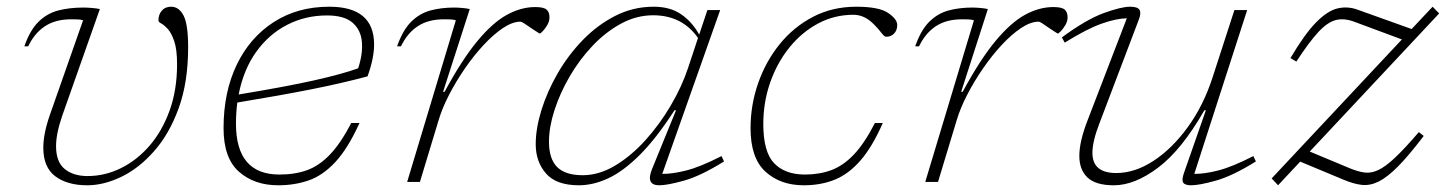

<svg xmlns="http://www.w3.org/2000/svg" viewBox="-20 -542 4317 572"><path d="M540.5 -401.5Q540.5 -297.5 512.5 -220.2Q484.5 -143 439.2 -91.8Q394 -40.5 341.5 -15.2Q289 10 240 10Q180.5 10 144.8 -16.8Q109 -43.5 109 -102Q109 -143 128 -198L227.5 -481.5Q220.5 -484 210.5 -484.2Q200.5 -484.5 192 -484.5Q145.5 -484.5 114.2 -464Q83 -443.5 64 -404H52.5Q69.5 -452.5 94.8 -477.2Q120 -502 153.5 -510.8Q187 -519.5 228.5 -519.5Q240 -519.5 254.8 -518.2Q269.5 -517 277.5 -515L165.5 -197.5Q156 -170 151.5 -147.5Q147 -125 147 -106.5Q147 -59.5 172.8 -38.5Q198.5 -17.5 241 -17.5Q292.5 -17.5 340.2 -41Q388 -64.5 425.8 -108.2Q463.5 -152 485.5 -213.2Q507.5 -274.5 507.5 -350.5Q507.5 -395 499 -419.5Q490.5 -444 479.8 -455.8Q469 -467.5 460.5 -472Q452 -476.5 452 -481Q452 -498.5 462 -510.2Q472 -522 490 -522Q513 -522 526.8 -495.8Q540.5 -469.5 540.5 -401.5Z M1051 -175.5Q1016.5 -99.5 979 -59.2Q941.5 -19 899.5 -4.5Q857.5 10 809 10Q737.5 10 691.8 -30.5Q646 -71 646 -160Q646 -267.5 685.2 -349Q724.5 -430.5 795.5 -476.2Q866.5 -522 961 -522Q1094.5 -522 1094.5 -409.5Q1094.5 -368.5 1075 -314.5Q998.5 -294 907.8 -276Q817 -258 687 -236.5Q683 -206 683 -173.5Q683 -22 812.5 -22Q859 -22 895.2 -35.2Q931.5 -48.5 963.2 -81.8Q995 -115 1026.5 -175.5ZM954 -496Q890 -496 835.8 -468.2Q781.5 -440.5 743.5 -387.8Q705.5 -335 691 -260.5Q833.5 -284 916.8 -302.8Q1000 -321.5 1047 -338.5Q1061 -380.5 1058.2 -416.2Q1055.5 -452 1030.8 -474Q1006 -496 954 -496Z M1338 -481.5Q1331 -484 1321 -484.2Q1311 -484.5 1302.5 -484.5Q1256 -484.5 1224.8 -464Q1193.5 -443.5 1174.5 -404H1163Q1180 -452.5 1205 -477.2Q1230 -502 1262.2 -510.8Q1294.5 -519.5 1333.5 -519.5Q1344.5 -519.5 1358 -518.2Q1371.5 -517 1379.5 -515L1300 -268.5H1304.5Q1356 -364 1401.8 -419.2Q1447.5 -474.5 1490 -497.8Q1532.5 -521 1574.5 -521Q1599.5 -521 1608.2 -513.5Q1617 -506 1617 -490.5Q1617 -478.5 1610.5 -467.5Q1604 -456.5 1597 -449.2Q1590 -442 1588.5 -442Q1587 -442 1578.8 -447.5Q1570.5 -453 1560.5 -459.5Q1551 -466.5 1542.2 -472Q1533.5 -477.5 1531 -477.5Q1507 -477.5 1478.5 -458.5Q1450 -439.5 1420.8 -408Q1391.5 -376.5 1365 -338Q1338.5 -299.5 1318 -259.8Q1297.5 -220 1287 -185L1231 0H1193Z M1923 -39.5 1994 -213.5H1989.5Q1935.5 -130 1886.5 -81Q1837.5 -32 1792.5 -11Q1747.5 10 1704.5 10Q1637.5 10 1606.8 -25Q1576 -60 1576 -112.5Q1576 -159 1593 -214Q1610 -269 1641.2 -323.2Q1672.5 -377.5 1716 -422.5Q1759.5 -467.5 1813 -494.8Q1866.5 -522 1927.5 -522Q1976.5 -522 2009.2 -499.5Q2042 -477 2063 -439L2087.5 -512H2125.5L1953 -24Q1982.5 -23.5 2024.8 -34.2Q2067 -45 2129.5 -77L2137 -61Q2067 -17.5 2017.5 -3.8Q1968 10 1944 10Q1902.5 10 1923 -39.5ZM1615.5 -120Q1615.5 -68.5 1640 -44.2Q1664.5 -20 1716 -20Q1764.5 -20 1812.2 -48.5Q1860 -77 1902.5 -124Q1945 -171 1978.2 -227.5Q2011.5 -284 2030 -340L2059.5 -429Q2012 -496.5 1926 -496.5Q1876 -496.5 1830 -471.5Q1784 -446.5 1745 -405.2Q1706 -364 1677 -314Q1648 -264 1631.8 -213.5Q1615.5 -163 1615.5 -120Z M2522.5 -498Q2466 -498 2417.2 -472Q2368.5 -446 2331.8 -400.5Q2295 -355 2274.5 -296.2Q2254 -237.5 2254 -172.5Q2254 -89.5 2286.2 -55.8Q2318.5 -22 2378 -22Q2421 -22 2456.8 -35.2Q2492.5 -48.5 2524 -81.8Q2555.5 -115 2586.5 -175.5H2610Q2579 -105 2544 -64.5Q2509 -24 2467.5 -7Q2426 10 2374.5 10Q2305 10 2260.5 -30.5Q2216 -71 2216 -160Q2216 -229 2238.5 -293.8Q2261 -358.5 2302.5 -410Q2344 -461.5 2402 -491.8Q2460 -522 2531 -522Q2598.5 -522 2625.8 -503.5Q2653 -485 2653 -467.5Q2653 -452 2643.8 -442.2Q2634.5 -432.5 2620 -432.5Q2614.5 -432.5 2605.8 -444.2Q2597 -456 2582.5 -470.5Q2555 -498 2522.5 -498Z M2881.5 -481.5Q2874.5 -484 2864.5 -484.2Q2854.5 -484.5 2846 -484.5Q2799.5 -484.5 2768.2 -464Q2737 -443.5 2718 -404H2706.5Q2723.5 -452.5 2748.5 -477.2Q2773.5 -502 2805.8 -510.8Q2838 -519.5 2877 -519.5Q2888 -519.5 2901.5 -518.2Q2915 -517 2923 -515L2843.5 -268.5H2848Q2899.5 -364 2945.2 -419.2Q2991 -474.5 3033.5 -497.8Q3076 -521 3118 -521Q3143 -521 3151.8 -513.5Q3160.5 -506 3160.5 -490.5Q3160.5 -478.5 3154 -467.5Q3147.5 -456.5 3140.5 -449.2Q3133.5 -442 3132 -442Q3130.5 -442 3122.2 -447.5Q3114 -453 3104 -459.5Q3094.5 -466.5 3085.8 -472Q3077 -477.5 3074.5 -477.5Q3050.5 -477.5 3022 -458.5Q2993.5 -439.5 2964.2 -408Q2935 -376.5 2908.5 -338Q2882 -299.5 2861.5 -259.8Q2841 -220 2830.5 -185L2774.5 0H2736.5Z M3507 -26 3572.5 -213.5H3568Q3500.5 -95.5 3430.5 -42.8Q3360.5 10 3298.5 10Q3244 10 3219.8 -13.2Q3195.5 -36.5 3195.5 -77.5Q3195.5 -120 3219.5 -182L3337 -487.5Q3305.5 -487 3261.8 -471.5Q3218 -456 3152 -415L3143.5 -430.5Q3216 -484 3268.2 -503Q3320.5 -522 3346.5 -522Q3369 -522 3374.8 -512.8Q3380.5 -503.5 3372.5 -483L3255 -173.5Q3234.5 -120.5 3234.5 -86.5Q3234.5 -26.5 3305.5 -26.5Q3361 -26.5 3416.8 -63Q3472.5 -99.5 3519 -163.8Q3565.5 -228 3592.5 -311.5L3657.5 -512H3695.5L3538 -24Q3567.5 -23.5 3609.5 -34.2Q3651.5 -45 3714 -77L3721.5 -61Q3651.5 -17.5 3602 -3.8Q3552.5 10 3528.5 10Q3510 10 3505 2Q3500 -6 3507 -26Z M3768.5 -10.5 4156.5 -424.5 4016.5 -476.5Q3985.5 -488.5 3960.5 -482.5Q3935.5 -476.5 3908 -447Q3880.5 -417.5 3842 -358.5L3824.5 -369Q3867 -441 3901 -475.5Q3935 -510 3965 -517Q3995 -524 4025 -513L4185.5 -455.5L4248 -522L4267.5 -502L3882 -90.5L4003 -40Q4026.5 -30.5 4045.5 -28Q4064.5 -25.5 4085.8 -35.2Q4107 -45 4135.8 -72Q4164.5 -99 4207 -148.5L4221.5 -137Q4177 -78.5 4144.8 -46Q4112.5 -13.5 4087 -1Q4061.5 11.5 4037 8.8Q4012.5 6 3983 -6.5L3853.5 -60.5L3787.5 10Z"/></svg>

Font: Newsreader Caption ExtraLight
Style: Italic
Weight: 275
Italic angle: -17°
Designer: Hugues Gentile
Foundry: Production Type
Version: Version 1.001